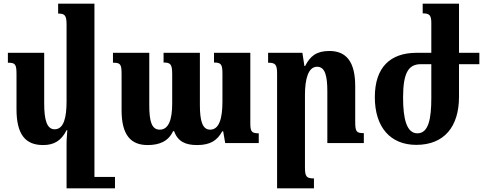

<svg xmlns="http://www.w3.org/2000/svg" viewBox="-20 -780 2638 1047"><path d="M607 185H495V-760H297V-706C333 -706 343 -697 343 -646V-228C343 -139 328 -75 278 -75C235 -75 221 -128 221 -215V-492H23V-438C64 -438 70 -430 70 -374V-185C70 -50 116 11 215 11C274 11 314 -12 343 -70H347C346 -46 343 -23 343 1V247H607Z M1147 -492V-439C1186 -439 1193 -429 1193 -378V-227C1193 -133 1175 -73 1126 -73C1084 -73 1070 -120 1070 -207V-492H872V-439C910 -439 919 -430 919 -375V-215C919 -126 899 -73 851 -73C806 -73 794 -121 794 -207V-492H596V-438C636 -438 643 -431 643 -377V-179C643 -44 693 11 785 11C849 11 898 -9 924 -65H929C950 -8 991 11 1055 11C1128 11 1165 -15 1192 -64H1197L1208 0H1391V-53C1350 -53 1345 -64 1345 -111V-492Z M1964 -54C1923 -54 1917 -62 1917 -118V-310C1917 -444 1868 -502 1776 -502C1706 -502 1671 -474 1644 -420H1640L1629 -492H1442V-438C1481 -438 1491 -429 1491 -379V247H1692V193C1651 193 1643 183 1643 133V-262C1643 -347 1660 -416 1709 -416C1753 -416 1765 -366 1765 -281V0H1964Z M2483 -252V-430H2594V-492H2483V-760H2285V-707C2319 -707 2332 -700 2332 -656V-492H2249C2111 -491 2024 -416 2024 -250C2024 -85 2110 10 2250 10C2402 10 2483 -89 2483 -252ZM2275 -430H2332V-246C2332 -132 2317 -53 2256 -53C2199 -53 2178 -128 2178 -248C2178 -386 2209 -430 2275 -430Z"/></svg>

Font: Noto Serif Armenian Condensed Extra
Style: Regular
Weight: 800
Width: 3
Designer: Monotype Design Team
Foundry: Monotype Imaging Inc.
Version: Version 1.901